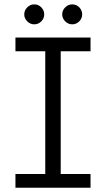

<svg xmlns="http://www.w3.org/2000/svg" viewBox="-20 -875 494 895"><path d="M52 0V-64H191V-636H52V-700H402V-636H263V-64H402V0ZM316.6 -761.6Q298 -761.6 284 -775.5Q270 -789.5 270 -808.1Q270 -826.7 284 -840.7Q298 -854.6 316.6 -854.6Q336.1 -854.6 349.6 -840.7Q363.1 -826.7 363.1 -808.1Q363.1 -789.5 349.6 -775.5Q336.1 -761.6 316.6 -761.6ZM139.6 -761.6Q121 -761.6 107 -775.5Q93 -789.5 93 -808.1Q93 -826.7 107 -840.7Q121 -854.6 139.6 -854.6Q159.1 -854.6 172.6 -840.7Q186.1 -826.7 186.1 -808.1Q186.1 -789.5 172.6 -775.5Q159.1 -761.6 139.6 -761.6Z"/></svg>

Font: MuseoModerno Light
Style: Regular
Weight: 300
Designer: Pablo Cosgaya, Héctor Gatti, Marcela Romero, and the Authors of The MuseoModerno Project.
Foundry: Omnibus-Type Team
Version: Version 1.001